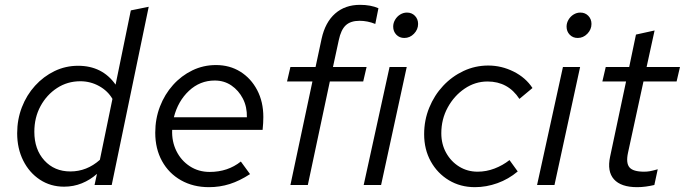

<svg xmlns="http://www.w3.org/2000/svg" viewBox="-20 -765 2832 794"><path d="M245 7Q189 7 145 -22Q101 -51 76 -101Q51 -151 51 -214Q51 -271 70.5 -321.5Q90 -372 125 -410.5Q160 -449 205.5 -471Q251 -493 303 -493Q403 -493 458 -415L521 -722L595 -737L442 0H371L381 -46Q353 -21 318.5 -7Q284 7 245 7ZM271 -56Q339 -56 393 -104L445 -356Q426 -389 390 -409Q354 -429 312 -429Q259 -429 216 -401Q173 -373 147.5 -326Q122 -279 122 -220Q122 -147 163.5 -101.5Q205 -56 271 -56Z M844 9Q779 9 728.5 -19.5Q678 -48 650 -99Q622 -150 622 -216Q622 -274 641.5 -324.5Q661 -375 695.5 -413.5Q730 -452 775.5 -474Q821 -496 873 -496Q930 -496 974 -468.5Q1018 -441 1043.5 -392.5Q1069 -344 1069 -281Q1069 -257 1066 -228H692Q690 -180 709.5 -140.5Q729 -101 765 -77.5Q801 -54 847 -54Q922 -54 976 -97L1014 -45Q971 -17 930 -4Q889 9 844 9ZM699 -280H1001Q1002 -323 984.5 -357Q967 -391 937 -411.5Q907 -432 868 -432Q807 -432 761.5 -389.5Q716 -347 699 -280Z M1181 0 1272 -428H1167L1181 -488H1285L1310 -605Q1325 -673 1366 -709Q1407 -745 1469 -745Q1491 -745 1510 -741.5Q1529 -738 1545 -731L1532 -666Q1500 -679 1467 -679Q1430 -679 1410 -660.5Q1390 -642 1381 -599L1357 -488H1496L1482 -428H1344L1253 0Z M1652 -608Q1632 -608 1619 -621.5Q1606 -635 1606 -655Q1606 -670 1614 -683.5Q1622 -697 1635 -705Q1648 -713 1663 -713Q1683 -713 1696 -699.5Q1709 -686 1709 -666Q1709 -643 1692 -625.5Q1675 -608 1652 -608ZM1484 0 1591 -488H1662L1556 0Z M1944 9Q1884 9 1836.5 -19.5Q1789 -48 1761.5 -97.5Q1734 -147 1734 -210Q1734 -268 1755 -319.5Q1776 -371 1812.5 -410Q1849 -449 1897 -471.5Q1945 -494 1999 -494Q2054 -494 2104 -469Q2154 -444 2182 -401L2128 -356Q2081 -428 1996 -428Q1945 -428 1901.5 -398.5Q1858 -369 1831.5 -320.5Q1805 -272 1805 -214Q1805 -169 1825 -133Q1845 -97 1879 -76Q1913 -55 1955 -55Q1991 -55 2025 -68Q2059 -81 2087 -103L2121 -56Q2083 -24 2037 -7.5Q1991 9 1944 9Z M2369 -608Q2349 -608 2336 -621.5Q2323 -635 2323 -655Q2323 -670 2331 -683.5Q2339 -697 2352 -705Q2365 -713 2380 -713Q2400 -713 2413 -699.5Q2426 -686 2426 -666Q2426 -643 2409 -625.5Q2392 -608 2369 -608ZM2201 0 2308 -488H2379L2273 0Z M2615 9Q2548 9 2519 -23.5Q2490 -56 2503 -117L2569 -428H2471L2485 -488H2582L2610 -622L2687 -639L2654 -488H2792L2778 -428H2641L2577 -133Q2568 -91 2583 -73Q2598 -55 2644 -55Q2656 -55 2667.5 -57Q2679 -59 2700 -65L2686 0Q2669 4 2651 6.5Q2633 9 2615 9Z"/></svg>

Font: Red Hat Text VF
Style: Italic
Weight: 400
Italic angle: -12°
Designer: Pentagram, MCKL
Foundry: Pentagram, MCKL
Version: Version 1.023